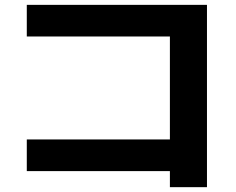

<svg xmlns="http://www.w3.org/2000/svg" viewBox="-20 -732 978 794"><path d="M682.6 -24.4H90.8V-155.3H682.6V-581.1H90.8V-711.9H835.9V42H682.6Z"/></svg>

Font: Pretendard ExtraBold
Style: Regular
Weight: 800
Designer: Base glyphs from Inter by Rasmus Andersson; Hangeul glyphs from Noto Sans CJK(Source Han Sans) by Jang Soo-young and Kan
Foundry: Kil Hyung-jin
Version: Version 1.309